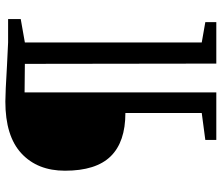

<svg xmlns="http://www.w3.org/2000/svg" viewBox="-74 -734 808 699"><g transform="rotate(-90 329.5 -384.0)"><path d="M442 -762 525 -758H610V-712L525 -697V-53L599 -40V0H448L447 -697L343 -698V0H170V-40L268 -53V-331Q163 -331 110.5 -384.5Q58 -438 58 -551Q58 -651 121 -709.5Q184 -768 310 -768Q342 -768 442 -762Z"/></g></svg>

Font: Martel
Style: Regular
Weight: 400
Designer: Dan Reynolds
Foundry: Dan Reynolds
Version: Version 1.001; ttfautohint (v1.1) -l 5 -r 5 -G 72 -x 0 -D la